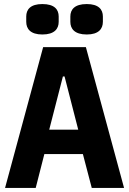

<svg xmlns="http://www.w3.org/2000/svg" viewBox="-20 -932 640 952"><path d="M595.2 0 405.9 -698.2H193.9L5 0H157L199.9 -168H391L435 0ZM110.1 -823.9C110.1 -789.1 131 -761 190 -761C250 -761 271 -789.1 271 -823.9V-850.1C271 -884.9 250 -911.9 190 -911.9C131 -911.9 110.1 -884.9 110.1 -850.1ZM224.1 -289.1 291.9 -552.9H300.1L367.9 -289.1ZM328.8 -823.9C328.8 -789.1 350.1 -761 410.2 -761C469.1 -761 490.1 -789.1 490.1 -823.9V-850.1C490.1 -884.9 469.1 -911.9 410.2 -911.9C350.1 -911.9 328.8 -884.9 328.8 -850.1Z"/></svg>

Font: Margiela Mono Bold
Style: Regular
Weight: 700
Designer: Mike Abbink, Paul van der Laan, Pieter van Rosmalen
Foundry: Bold Monday
Version: Version 2.003 2021